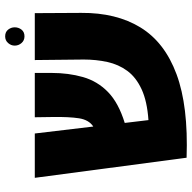

<svg xmlns="http://www.w3.org/2000/svg" viewBox="-20 -714 745 745"><g transform="rotate(-90 352.5 -341.5)"><path d="M113 10 35 -579H207L234 -352Q260 -369 266 -407.5Q272 -446 271 -510L270 -579H442V-514Q442 -448 426 -392Q410 -336 368 -295Q326 -254 248 -230L259 -138Q332 -143 378.5 -164.5Q425 -186 450 -220Q475 -254 484.5 -297.5Q494 -341 494 -389L492 -579H674L675 -399Q676 -263 618.5 -169Q561 -75 437 -29Q313 17 113 10ZM584 -694Q601 -694 610 -682.5Q619 -671 619 -657Q619 -642 610 -630.5Q601 -619 584 -619Q568 -619 558 -630.5Q548 -642 548 -657Q548 -671 558 -682.5Q568 -694 584 -694Z"/></g></svg>

Font: Assistant ExtraBold
Style: Regular
Weight: 800
Designer: Hebrew By Ben Nathan, Latin by Paul Hunt
Version: Version 3.000